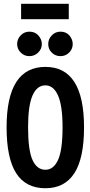

<svg xmlns="http://www.w3.org/2000/svg" viewBox="-20 -987 478 1019"><path d="M221 12Q117 12 66 -67.5Q15 -147 15 -311Q15 -632 221 -632Q426 -632 426 -311Q426 -147 374.5 -67.5Q323 12 221 12ZM221 -86Q264 -86 288 -138Q312 -190 312 -312Q312 -426 288 -480Q264 -534 221 -534Q176 -534 152.5 -480Q129 -426 129 -312Q129 -190 152.5 -138Q176 -86 221 -86ZM136 -689Q109 -689 90 -708Q71 -727 71 -753Q71 -780 90 -799.5Q109 -819 136 -819Q166 -819 184 -798.5Q202 -778 202 -753Q202 -727 182.5 -708Q163 -689 136 -689ZM301 -689Q274 -689 255 -707.5Q236 -726 236 -753Q236 -780 255 -799.5Q274 -819 301 -819Q331 -819 348.5 -798.5Q366 -778 366 -753Q366 -727 347 -708Q328 -689 301 -689ZM92 -885V-967H345V-885Z"/></svg>

Font: Inconsolata SemiCondensed ExtraBold
Style: Regular
Weight: 800
Width: 4
Monospace: yes
Designer: Raph Levien, Cyreal, Brenton Simpson
Foundry: Raph Levien, Cyreal, Google
Version: Version 3.100; ttfautohint (v1.8.4.7-5d5b)